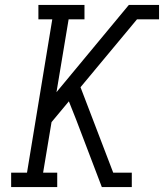

<svg xmlns="http://www.w3.org/2000/svg" viewBox="-20 -755 662 775"><path d="M25 0V-58H89L191 -677H135V-735H321V-677H257L208 -383L500 -735H622V-677H533L305 -403L437 -58H512V0H391L287 -273L258 -346L188 -262L154 -58H211V0Z"/></svg>

Font: Iosevka Etoile Light Oblique
Style: Regular
Weight: 300
Italic angle: -9°
Designer: Belleve Invis
Foundry: Belleve Invis
Version: Version 15.5.2; ttfautohint (v1.8.4)